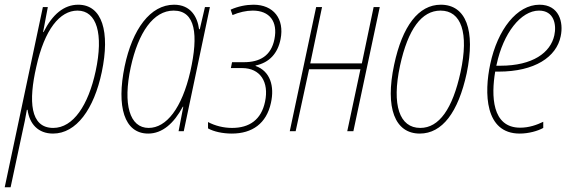

<svg xmlns="http://www.w3.org/2000/svg" viewBox="-58 -557 2414 815"><path d="M-38 238H-13L37 4C44 -26 51 -61 56 -91H59C67 -31 104 10 167 10C266 10 341 -94 374 -251C410 -422 376 -537 274 -537C213 -537 164 -495 127 -421H125L145 -527H124ZM168 -14C69 -14 63 -129 96 -273C131 -432 196 -512 271 -512C353 -512 382 -413 348 -255C317 -111 253 -14 168 -14Z M571 10C631 10 680 -33 718 -104H720L700 0H722L833 -527H812L790 -433H787C780 -486 751 -537 681 -537C580 -537 504 -433 471 -275C436 -105 469 10 571 10ZM573 -14C492 -14 463 -114 497 -272C529 -419 593 -512 679 -512C772 -512 785 -410 750 -254C714 -97 648 -14 573 -14Z M926 10C1013 10 1073 -33 1092 -120C1108 -191 1089 -255 1027 -277V-279C1085 -291 1121 -330 1133 -391C1150 -477 1103 -537 1018 -537C987 -537 952 -530 921 -516L929 -493C957 -505 987 -512 1015 -512C1086 -512 1122 -466 1107 -391C1093 -320 1045 -293 977 -293H927L922 -268H970C1046 -268 1085 -210 1067 -125C1051 -49 1001 -14 927 -14C891 -14 855 -23 825 -39V-12C850 2 888 10 926 10Z M1172 0H1197L1254 -263H1472L1416 0H1442L1554 -527H1528L1478 -288H1259L1309 -527H1284Z M1724 10C1819 10 1887 -80 1923 -246C1961 -429 1920 -537 1813 -537C1719 -537 1650 -447 1615 -282C1576 -99 1618 10 1724 10ZM1726 -14C1638 -14 1604 -110 1640 -278C1674 -434 1732 -512 1812 -512C1900 -512 1933 -418 1897 -251C1863 -95 1806 -14 1726 -14Z M2148 10C2186 10 2225 -1 2248 -14V-40C2221 -27 2188 -15 2150 -15C2029 -15 2027 -152 2044 -253H2058C2212 -253 2304 -315 2322 -403C2335 -463 2315 -537 2232 -537C2136 -537 2054 -431 2023 -285C1997 -164 1999 10 2148 10ZM2050 -283C2078 -416 2153 -512 2230 -512C2294 -512 2305 -452 2295 -407C2279 -334 2204 -278 2066 -278H2049C2049 -279 2049 -281 2050 -283Z"/></svg>

Font: Noto Sans Condensed Thin
Style: Italic
Weight: 100
Width: 3
Italic angle: -12°
Designer: Monotype Design Team
Foundry: Monotype Imaging Inc.
Version: Version 2.013